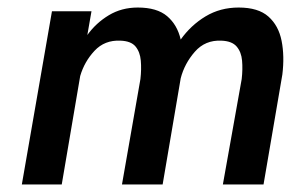

<svg xmlns="http://www.w3.org/2000/svg" viewBox="-20 -490 812 510"><path d="M730 -292Q736 -341 728 -381.5Q720 -422 693 -446Q666 -470 614 -470Q565 -470 526 -446.5Q487 -423 460 -385Q451 -424 424 -447Q397 -470 346 -470Q303 -470 269 -449.5Q235 -429 212 -397L223 -460H118L38 0H144L193 -288Q204 -326 231 -355Q258 -384 300 -382Q328 -381 340 -366.5Q352 -352 354 -329Q356 -306 353 -280L304 0H412L460 -282Q470 -321 497.5 -352.5Q525 -384 568 -382Q596 -381 608.5 -366.5Q621 -352 623 -329Q625 -306 622 -280L572 0H680Z"/></svg>

Font: Jost* 500 Medium Italic
Style: Italic
Weight: 500
Italic angle: -10°
Version: Version 3.200; ttfautohint (v0.97) -l 8 -r 50 -G 200 -x 14 -